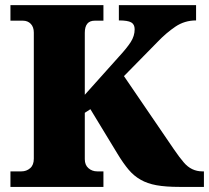

<svg xmlns="http://www.w3.org/2000/svg" viewBox="-20 -734 821 754"><path d="M386.2 -61V0H21V-61H64Q84 -61 98.4 -73.5Q112.8 -85.9 112.8 -110.8V-606Q112.8 -627.9 100.8 -640.4Q88.9 -652.8 69.8 -652.8H21V-713.9H386.2V-652.8H352.1Q313 -652.8 313 -605V-361.8L446.8 -511.2Q478 -544.9 493.4 -568.8Q508.8 -592.8 508.8 -619.1Q508.8 -638.2 495.4 -646Q481.9 -653.8 446.8 -653.8V-713.9H750V-653.8Q705.1 -653.8 668.9 -629.4Q632.8 -605 599.1 -569.8L466.8 -435.1L662.1 -148.9Q685.1 -115.2 701.7 -96.2Q731.4 -61 774.9 -61H780.8V0H685.1Q630.9 0 594.5 -6.6Q558.1 -13.2 532.2 -28.3Q505.9 -43 484.9 -67.9Q463.9 -92.8 440.9 -130.9L335 -305.2L313 -291V-108.9Q313 -85.9 327.4 -73.5Q341.8 -61 361.8 -61Z"/></svg>

Font: Koh Santepheap Black
Style: Regular
Weight: 900
Designer: Danh Hong
Version: Version 2.002; ttfautohint (v1.8.3)